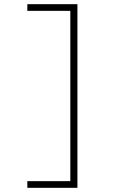

<svg xmlns="http://www.w3.org/2000/svg" viewBox="-20 -790 540 920"><path d="M351 110H111V78H317V-738H111V-770H351Z"/></svg>

Font: M PLUS Code Latin ExtraLight
Style: Regular
Weight: 250
Designer: Coji Morishita
Foundry: UNDERFOREST DESIGN
Version: Version 1.002; ttfautohint (v1.8.3)